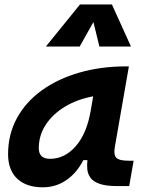

<svg xmlns="http://www.w3.org/2000/svg" viewBox="-20 -815 626 846"><path d="M168.9 10.3Q95.7 10.3 55.7 -27.8Q15.6 -65.9 15.6 -135.3Q15.6 -223.1 54.7 -294.7Q93.8 -366.2 164.3 -417Q234.9 -467.8 329.6 -495.1Q424.3 -522.5 535.6 -522.5H547.9L485.8 -166.5Q480 -132.3 492.7 -119.6Q505.4 -106.9 545.4 -106.9H568.8L549.3 4.9H496.1Q446.3 4.9 418.5 -5.1Q390.6 -15.1 378.7 -31.7Q366.7 -48.3 364.7 -68.6Q362.8 -88.9 365.2 -109.4H347.2Q317.4 -51.8 271.5 -20.8Q225.6 10.3 168.9 10.3ZM200.7 -115.2Q264.6 -115.2 313.2 -170.2Q361.8 -225.1 379.4 -325.7L390.6 -390.6Q321.3 -377.9 267.1 -345.5Q212.9 -313 181.9 -265.9Q150.9 -218.8 150.9 -162.1Q150.9 -115.2 200.7 -115.2ZM473.1 -795.4 557.1 -609.9H418L391.6 -717.8L331.1 -609.9H182.1L332.5 -795.4Z"/></svg>

Font: Cascadia Code PL
Style: Bold Italic
Weight: 700
Italic angle: -10°
Monospace: yes
Designer: Aaron Bell
Foundry: Saja Typeworks
Version: Version 2404.023; ttfautohint (v1.8.4)